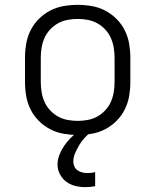

<svg xmlns="http://www.w3.org/2000/svg" viewBox="-20 -548 640 791"><path d="M300 8Q271 8 242 3Q213 -2 187 -15.5Q161 -29 140 -50Q119 -71 106 -97Q93 -123 88 -152Q83 -181 83 -210V-310Q83 -339 88 -368Q93 -397 106 -423Q119 -449 140 -470Q161 -491 187 -504.5Q213 -518 242 -523Q271 -528 300 -528Q329 -528 358 -523Q387 -518 413 -504.5Q439 -491 460 -470Q481 -449 494 -423Q507 -397 512 -368Q517 -339 517 -310V-210Q517 -181 512 -152Q507 -123 494 -97Q481 -71 460 -50Q439 -29 413 -15.5Q387 -2 358 3Q329 8 300 8ZM300 -50Q321 -50 342 -54Q363 -58 381 -68Q399 -78 413.5 -93.5Q428 -109 436.5 -128Q445 -147 448.5 -168Q452 -189 452 -210V-310Q452 -331 448.5 -352Q445 -373 436.5 -392Q428 -411 413.5 -426.5Q399 -442 381 -452Q363 -462 342 -466Q321 -470 300 -470Q279 -470 258 -466Q237 -462 219 -452Q201 -442 186.5 -426.5Q172 -411 163.5 -392Q155 -373 151.5 -352Q148 -331 148 -310V-210Q148 -189 151.5 -168Q155 -147 163.5 -128Q172 -109 186.5 -93.5Q201 -78 219 -68Q237 -58 258 -54Q279 -50 300 -50ZM331 223Q310 223 290 218Q270 213 253.5 201Q237 189 227 170Q217 151 217 130Q217 110 224.5 90.5Q232 71 243.5 54Q255 37 269 22.5Q283 8 300 -4L306 -8H350V0Q336 11 324.5 24.5Q313 38 304.5 53Q296 68 289 84Q282 100 282 118Q282 128 286.5 138Q291 148 300 154Q309 160 319.5 162.5Q330 165 340 165Q348 165 356.5 164Q365 163 372 161V219Q362 221 351.5 222Q341 223 331 223Z"/></svg>

Font: Iosevka Aile Light
Style: Regular
Weight: 300
Designer: Belleve Invis
Foundry: Belleve Invis
Version: Version 27.3.5; ttfautohint (v1.8.4)